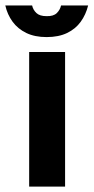

<svg xmlns="http://www.w3.org/2000/svg" viewBox="-56 -693 348 713"><path d="M185.7 -500V0H52.3V-500ZM117 -555.3Q73.3 -555.3 41.8 -570.5Q10.3 -585.7 -9.2 -612.3Q-28.7 -639 -36.3 -672.7H63.3Q66.7 -656.7 79 -644.8Q91.3 -633 117 -633Q142.7 -632.3 155 -644.5Q167.3 -656.7 170.7 -672.7H271.3Q263 -639 243.8 -612.3Q224.7 -585.7 193.2 -570.5Q161.7 -555.3 117 -555.3Z"/></svg>

Font: Nata Sans
Style: Regular
Weight: 400
Designer: Daniel Uzquiano Cruz
Version: Version 1.001